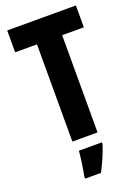

<svg xmlns="http://www.w3.org/2000/svg" viewBox="-172 -787 788 1082"><g transform="rotate(-20 222.0 -246.5)"><path d="M298 0V-583H428V-714H16V-583H147V0ZM302 72V61H164C161 103 150 173 143 208V221H238C263 174 286 122 302 72Z"/></g></svg>

Font: Noto Sans Kannada ExtraCondensed ExtraBold
Style: Regular
Weight: 800
Width: 2
Designer: Jelle Bosma - Monotype Design Team
Foundry: Monotype Imaging Inc.
Version: Version 2.005